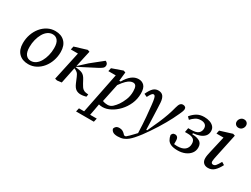

<svg xmlns="http://www.w3.org/2000/svg" viewBox="-70 -1459 3155 2410"><g transform="rotate(30 1507.0 -254.0)"><path d="M246 12Q159 12 108.5 -39.5Q58 -91 58 -184Q58 -252 79 -312.5Q100 -373 138 -419.5Q176 -466 227 -493Q278 -520 338 -520Q425 -520 475.5 -468.5Q526 -417 526 -324Q526 -257 505 -196Q484 -135 446 -88.5Q408 -42 357 -15Q306 12 246 12ZM254 -40Q293 -40 325.5 -63Q358 -86 381 -126.5Q404 -167 417 -218Q430 -269 430 -324Q430 -399 402.5 -433.5Q375 -468 330 -468Q291 -468 258.5 -445Q226 -422 203 -381.5Q180 -341 167 -290.5Q154 -240 154 -184Q154 -109 181.5 -74.5Q209 -40 254 -40Z M664 8 632 0 722 -416H619L629 -464L806 -518L836 -508L812 -400L785 -275H789L900 -377L1069 -512Q1084 -506 1094.5 -494Q1105 -482 1105 -464Q1105 -437 1084.5 -420.5Q1064 -404 1025 -384L783 -259V-253L799 -252Q855 -247 885.5 -231Q916 -215 939 -172L967 -120Q991 -75 1011 -59Q1031 -43 1055 -40L1091 -36L1085 0Q1075 3 1051.5 7.5Q1028 12 1007 12Q968 12 939 -7Q910 -26 887 -80L855 -156Q841 -191 823 -207Q805 -223 776 -234Q764 -175 752 -117Q740 -59 728 0Z M1505 -448Q1487 -448 1465 -438.5Q1443 -429 1414.5 -402Q1386 -375 1347 -320L1292 -57Q1325 -44 1363 -44Q1405 -44 1435 -72Q1465 -100 1490 -136Q1515 -172 1538 -227.5Q1561 -283 1561 -350Q1561 -400 1548 -424Q1535 -448 1505 -448ZM1324 12Q1307 12 1294 10Q1281 8 1270 5Q1263 46 1255 89Q1247 132 1239 173H1335L1323 225H1065L1077 173H1152L1270 -416H1163L1173 -464L1326 -518L1356 -508L1342 -380H1362Q1441 -520 1545 -520Q1595 -520 1626.5 -487Q1658 -454 1658 -376Q1658 -295 1627 -225Q1596 -155 1545.5 -101.5Q1495 -48 1436.5 -18Q1378 12 1324 12Z M1672 236Q1625 236 1602.5 220.5Q1580 205 1574 180Q1578 162 1594 147Q1610 132 1643 132Q1670 132 1689 142.5Q1708 153 1722 168L1737 184H1762Q1779 170 1799 150.5Q1819 131 1844 104Q1852 96 1859.5 87.5Q1867 79 1875 71Q1871 -53 1862 -157Q1853 -261 1846 -320Q1840 -376 1833.5 -403.5Q1827 -431 1819.5 -439.5Q1812 -448 1802 -448Q1787 -448 1773.5 -430Q1760 -412 1742 -376L1698 -396Q1728 -462 1758 -491Q1788 -520 1830 -520Q1878 -520 1901 -490Q1924 -460 1928 -400Q1930 -367 1932 -320Q1934 -273 1936 -219.5Q1938 -166 1940 -113.5Q1942 -61 1943 -16H1956Q2001 -111 2032 -183Q2063 -255 2085 -317.5Q2107 -380 2123 -444Q2134 -486 2148.5 -503Q2163 -520 2187 -520Q2208 -520 2220.5 -509Q2233 -498 2232 -478Q2231 -465 2224.5 -446Q2218 -427 2205 -400Q2183 -352 2162 -310.5Q2141 -269 2115 -224Q2086 -173 2056.5 -126Q2027 -79 1992 -28Q1964 14 1931.5 57Q1899 100 1867 136Q1844 162 1817 185Q1790 208 1755 222Q1720 236 1672 236Z M2412 12Q2352 12 2316 -3Q2280 -18 2263 -46Q2246 -74 2240 -112Q2243 -124 2253.5 -136Q2264 -148 2286 -148Q2309 -148 2322.5 -132Q2336 -116 2336 -80V-35Q2357 -32 2380 -32Q2455 -32 2491.5 -63Q2528 -94 2528 -148Q2528 -196 2499 -215.5Q2470 -235 2416 -235H2378L2389 -297H2427Q2505 -297 2534.5 -323.5Q2564 -350 2564 -392Q2564 -428 2541.5 -446Q2519 -464 2480 -464Q2435 -464 2403 -443Q2371 -422 2344 -392L2312 -424Q2345 -466 2389 -493Q2433 -520 2496 -520Q2540 -520 2576.5 -507.5Q2613 -495 2635 -470Q2657 -445 2657 -408Q2657 -364 2632.5 -335.5Q2608 -307 2566 -291.5Q2524 -276 2472 -272V-256Q2538 -256 2579.5 -232Q2621 -208 2621 -148Q2621 -100 2593 -64Q2565 -28 2517.5 -8Q2470 12 2412 12Z M2762 -78Q2762 -101 2766.5 -125.5Q2771 -150 2778 -180L2832 -416H2730L2740 -464L2913 -518L2943 -508L2874 -184Q2867 -151 2862.5 -127.5Q2858 -104 2858 -90Q2858 -56 2888 -56Q2908 -56 2924 -73Q2940 -90 2970 -144L3010 -120Q2980 -60 2942.5 -24Q2905 12 2852 12Q2810 12 2786 -11.5Q2762 -35 2762 -78ZM2932 -616Q2907 -616 2890.5 -632Q2874 -648 2874 -672Q2874 -699 2893.5 -721.5Q2913 -744 2944 -744Q2970 -744 2986 -728Q3002 -712 3002 -688Q3002 -661 2983 -638.5Q2964 -616 2932 -616Z"/></g></svg>

Font: Source Serif 4 Caption
Style: Italic
Weight: 400
Italic angle: -12°
Designer: Frank Grießhammer
Foundry: Adobe Systems Incorporated
Version: Version 4.004;hotconv 1.0.117;makeotfexe 2.5.65602